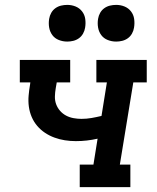

<svg xmlns="http://www.w3.org/2000/svg" viewBox="-20 -765 640 785"><path d="M306 0V-92H362L379 -198Q357 -193 335 -190.5Q313 -188 290 -188Q267 -188 245 -191.5Q223 -195 202.5 -202.5Q182 -210 164 -222Q146 -234 132 -250.5Q118 -267 109.5 -287Q101 -307 98 -329Q95 -351 97 -374Q99 -397 103 -420L104 -428H61V-520H267V-428H212L208 -405Q205 -388 204.5 -371Q204 -354 209.5 -339Q215 -324 225.5 -312Q236 -300 250 -292.5Q264 -285 280.5 -282Q297 -279 313 -279Q334 -279 354 -282.5Q374 -286 395 -291L417 -428H374V-520H580V-428H525L470 -92H513V0ZM455 -595Q437 -595 420.5 -601.5Q404 -608 394 -621.5Q384 -635 381 -652.5Q378 -670 381 -688Q383 -701 389.5 -712.5Q396 -724 406.5 -731.5Q417 -739 429.5 -742Q442 -745 455 -745Q473 -745 489 -738.5Q505 -732 515.5 -718.5Q526 -705 528.5 -687.5Q531 -670 528 -652Q526 -639 519.5 -627.5Q513 -616 502.5 -608.5Q492 -601 479.5 -598Q467 -595 455 -595ZM255 -595Q237 -595 220.5 -601.5Q204 -608 194 -621.5Q184 -635 181 -652.5Q178 -670 181 -688Q183 -701 189.5 -712.5Q196 -724 206.5 -731.5Q217 -739 229.5 -742Q242 -745 255 -745Q273 -745 289 -738.5Q305 -732 315.5 -718.5Q326 -705 328.5 -687.5Q331 -670 328 -652Q326 -639 319.5 -627.5Q313 -616 302.5 -608.5Q292 -601 279.5 -598Q267 -595 255 -595Z"/></svg>

Font: Iosevka Etoile SmBdObl
Style: Regular
Weight: 600
Italic angle: -9°
Designer: Belleve Invis
Foundry: Belleve Invis
Version: Version 15.5.2; ttfautohint (v1.8.4)